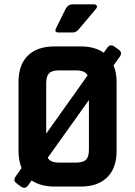

<svg xmlns="http://www.w3.org/2000/svg" viewBox="-20 -856 620 881"><path d="M515 -480V-163Q515 -85 472 -42.5Q429 0 351 0H230Q167 0 125 -28L108 -4Q96 12 77 1L56 -15Q39 -27 51 -45L79 -85Q65 -119 65 -163V-480Q65 -559 108 -601Q151 -643 230 -643H351Q415 -643 456 -614L473 -638Q486 -655 504 -643L525 -628Q542 -616 531 -598L501 -556Q515 -523 515 -480ZM192 -474V-243L382 -510Q370 -533 330 -533H250Q218 -533 205 -519.5Q192 -506 192 -474ZM388 -169V-397L199 -132Q211 -110 250 -110H330Q362 -110 375 -123.5Q388 -137 388 -169ZM313 -707H248Q227 -707 238 -728L282 -817Q293 -836 312 -836H411Q421 -836 424 -830Q427 -824 421 -816L340 -720Q329 -707 313 -707Z"/></svg>

Font: Rajdhani
Style: Bold
Weight: 700
Designer: Satya Rajpurohit, Jyotish Sonowal
Foundry: Indian Type Foundry
Version: Version 1.201 February 1, 2022